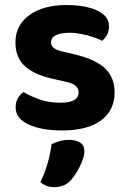

<svg xmlns="http://www.w3.org/2000/svg" viewBox="-20 -516 521 783"><path d="M447.4 -139.7Q447.4 -66.6 392.4 -25.3Q337.4 16 232.4 16Q149.6 16 96.7 -8.2Q43.7 -32.5 43.7 -78.7Q43.7 -99.8 52.9 -115.5Q62 -131.2 75.8 -140.5Q104.3 -123.8 141.5 -110.4Q178.6 -97.1 226.9 -97.1Q300.5 -97.1 300.5 -139Q300.5 -156.6 287.2 -167.1Q273.8 -177.6 244.4 -183.3L201.7 -193.2Q121.7 -209.7 82.3 -245.4Q42.9 -281 42.9 -343.2Q42.9 -413 99.6 -454.2Q156.2 -495.5 251.8 -495.5Q300.4 -495.5 339.5 -486Q378.7 -476.5 401.6 -457.2Q424.6 -437.9 424.6 -409.3Q424.6 -389.4 416.5 -374.1Q408.5 -358.8 396 -349.2Q384.8 -356.5 362.5 -364.1Q340.2 -371.7 313.6 -377Q287.1 -382.4 264 -382.4Q228.3 -382.4 208.2 -372.6Q188 -362.8 188 -343.2Q188 -329.6 199.3 -320.3Q210.6 -311 240.1 -304.6L280.2 -295.2Q369.5 -274.6 408.4 -237.1Q447.4 -199.5 447.4 -139.7ZM270 217.7Q256 233.8 238.5 240.5Q221 247.1 200.9 247.1Q167 247.1 144.8 226.5Q164.1 186.2 175 147.3Q185.8 108.4 190.4 72Q204.7 65 223.1 59.7Q241.4 54.4 260.6 54.4Q288.7 54.4 306.4 65.3Q324.2 76.2 324.2 101.1Q324.2 117.1 315.6 139.8Q307.1 162.4 294.7 183.3Q282.3 204.2 270 217.7Z"/></svg>

Font: Baloo Paaji 2
Style: Regular
Weight: 400
Designer: Shuchita Grover, Noopur Datye and Ek Type
Foundry: Ek Type
Version: Version 1.700